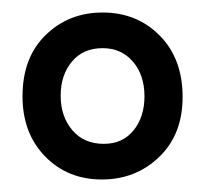

<svg xmlns="http://www.w3.org/2000/svg" viewBox="-20 -685 327 307"><path d="M143 -398Q88 -398 52 -435Q16 -472 16 -531Q16 -593 53 -629Q90 -665 144 -665Q199 -665 235.5 -628Q272 -591 272 -530Q272 -470 234.5 -434Q197 -398 143 -398ZM146 -455Q176 -455 193.5 -476.5Q211 -498 211 -531Q211 -565 192.5 -586.5Q174 -608 144 -608Q113 -608 95 -586.5Q77 -565 77 -532Q77 -499 95.5 -477Q114 -455 146 -455Z"/></svg>

Font: Bricolage Grotesque 96pt Condensed Light
Style: Regular
Weight: 300
Width: 3
Designer: Mathieu Triay
Foundry: Atelier Triay
Version: Version 1.001; ttfautohint (v1.8.4.7-5d5b);gftools[0.9.33.de